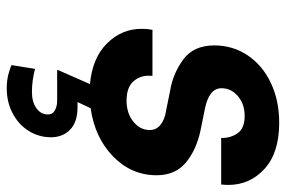

<svg xmlns="http://www.w3.org/2000/svg" viewBox="-156 -424 829 556"><g transform="rotate(90 258.0 -146.5)"><path d="M516 -394Q516 -383 515 -377V-373H380V-376Q380 -401 366 -421Q352 -441 316 -441Q282 -441 259 -421.5Q236 -402 236 -374Q236 -338 295 -326L359 -313Q415 -301 451.5 -270.5Q488 -240 488 -186Q488 -113 433.5 -60Q379 -7 294 5L276 43H291Q334 43 356 64.5Q378 86 378 120Q378 155 359.5 184.5Q341 214 308.5 231Q276 248 236 248Q215 248 197 243.5Q179 239 169 234L180 166Q213 175 247 175Q276 175 294 162Q312 149 312 129Q312 115 300 108.5Q288 102 273 102H183L184 98L224 7Q148 0 106 -42.5Q64 -85 64 -142Q64 -159 66 -168L67 -174H200V-168Q198 -140 215.5 -119.5Q233 -99 272 -99Q308 -99 332.5 -118.5Q357 -138 357 -166Q357 -186 341 -198Q325 -210 303 -213L244 -225Q194 -233 153 -263Q112 -293 112 -353Q112 -407 141 -450Q170 -493 221 -517Q272 -541 336 -541Q423 -541 469.5 -498.5Q516 -456 516 -394Z"/></g></svg>

Font: Be Vietnam
Style: Bold Italic
Weight: 700
Italic angle: -9.66701°
Designer: Gabriel Lam
Foundry: TypeRant
Version: Version 3.000